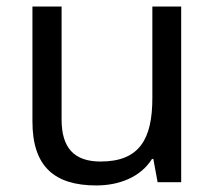

<svg xmlns="http://www.w3.org/2000/svg" viewBox="-20 -556 658 586"><path d="M533 -536H445V-257C445 -132 406 -63 287 -63C206 -63 168 -105 168 -191V-536H79V-185C79 -49 145 10 274 10C343 10 409 -15 444 -71H448L461 0H533Z"/></svg>

Font: Noto Sans Bengali
Style: Regular
Weight: 400
Designer: Jelle Bosma - Monotype Design Team
Foundry: Monotype Imaging Inc.
Version: Version 2.003